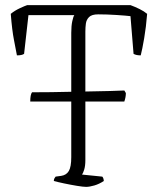

<svg xmlns="http://www.w3.org/2000/svg" viewBox="-20 -729 616 749"><path d="M316 0Q305 0 280.5 -4Q256 -8 230 -13.5Q204 -19 190 -23Q190 -29 192.5 -33.5Q195 -38 197 -40L219 -43Q239 -46 248.5 -62Q258 -78 258 -116V-333H98Q98 -360 105 -369Q139 -369 179 -369.5Q219 -370 258 -371V-601Q258 -628 262 -646.5Q266 -665 270 -670H91L74 -519Q66 -513 46 -513Q42 -535 34.5 -573Q27 -611 22 -675Q38 -688 57.5 -697Q77 -706 86 -709H489Q508 -702 525 -693.5Q542 -685 554 -675Q550 -624 542.5 -580Q535 -536 529 -513Q511 -513 501 -519L489 -666Q473 -668 435 -670.5Q397 -673 363 -673Q338 -673 327.5 -662.5Q317 -652 315 -637Q313 -622 313 -606V-372Q368 -373 410 -374Q452 -375 465 -376L471 -366Q471 -350 465 -333H313V-104Q313 -82 308.5 -67.5Q304 -53 300 -48L379 -40Q384 -35 385 -23Q367 -11 348 -5.5Q329 0 316 0Z"/></svg>

Font: Texturina 72pt Thin
Style: Regular
Weight: 100
Designer: Guillermo Torres Carreño
Foundry: Omnibus-Type
Version: Version 1.002; ttfautohint (v1.8.3)